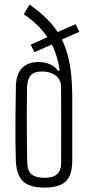

<svg xmlns="http://www.w3.org/2000/svg" viewBox="-20 -826 395 853"><path d="M178 7.5Q112.5 7.5 83 -20Q53.5 -47.5 50.5 -110Q49 -150.5 48.5 -200.5Q48 -250.5 48.8 -310.5Q49.5 -370.5 50.5 -441Q51.5 -496.5 77.8 -523.5Q104 -550.5 153 -550.5Q187.5 -550.5 213.8 -534.2Q240 -518 241 -495.5Q248.5 -486.5 257 -475.2Q265.5 -464 265.5 -451L251.5 -440Q251 -473 226.8 -490.8Q202.5 -508.5 167 -508.5Q132 -508.5 116.5 -491.2Q101 -474 100 -438Q99 -376 99 -315Q99 -254 99.5 -199.8Q100 -145.5 101 -104Q102 -65 121.5 -50.5Q141 -36 178 -36Q215 -36 233.2 -52Q251.5 -68 251.5 -103Q252 -186.5 251.8 -265.5Q251.5 -344.5 251.5 -417.5Q251.5 -489 240 -542.2Q228.5 -595.5 206.5 -635.2Q184.5 -675 154 -706Q123.5 -737 85.5 -763L111.5 -805.5Q157.5 -773.5 192.5 -738Q227.5 -702.5 251.8 -656.8Q276 -611 288.2 -549Q300.5 -487 301 -401.5Q301 -343.5 301 -295.5Q301 -247.5 301 -202.8Q301 -158 301 -108.5Q300.5 -67.5 288 -42Q275.5 -16.5 248.2 -4.5Q221 7.5 178 7.5ZM240 -486.5 234 -513H259.5V-487ZM133 -594 116 -627.5 211.5 -670 229.5 -637ZM237 -642.5 219.5 -676 315.5 -718.5 332.5 -684.5Z"/></svg>

Font: Big Shoulders Stencil Text ExtraLight
Style: Regular
Weight: 250
Version: Version 2.001